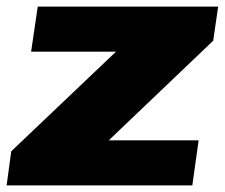

<svg xmlns="http://www.w3.org/2000/svg" viewBox="-25 -560 679 580"><path d="M9 -103 398 -473 406 -404H69L89 -540H634L619 -437L227 -63L220 -136H575L556 0H-5Z"/></svg>

Font: Pathway Extreme 28pt ExtraBold
Style: Italic
Weight: 800
Italic angle: -8°
Designer: Eduardo Rodriguez Tunni
Foundry: Eduardo Rodriguez Tunni
Version: Version 1.001;gftools[0.9.26]